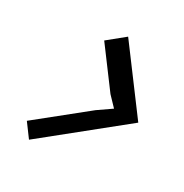

<svg xmlns="http://www.w3.org/2000/svg" viewBox="-141 -813 784 816"><g transform="rotate(30 250.5 -405.0)"><path d="M477 -405 111 -110 63 -175 293 -360 358 -405 314 -451 177 -635 257 -700Z"/></g></svg>

Font: TypoPRO Sinkin Sans
Style: 400 Italic
Weight: 400
Italic angle: -112°
Designer: Keith Bates
Foundry: K-Type
Version: Sinkin Sans (version 1.0)  by Keith Bates   •   © 2014   www